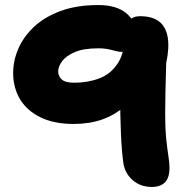

<svg xmlns="http://www.w3.org/2000/svg" viewBox="-20 -730 740 759"><path d="M580 9Q536 9 505.5 -17Q475 -43 468 -83Q461 -132 458 -202.5Q455 -273 455 -361L560 -414Q521 -352 477.5 -313.5Q434 -275 383.5 -257.5Q333 -240 271 -240Q195 -240 141.5 -265.5Q88 -291 60 -336.5Q32 -382 32 -442Q32 -490 52.5 -537.5Q73 -585 114.5 -624Q156 -663 219.5 -686.5Q283 -710 369 -710Q440 -710 479 -678Q518 -646 518 -590Q518 -566 504.5 -545.5Q491 -525 462 -525Q452 -525 443 -527Q434 -529 423 -532Q412 -535 399 -537Q386 -539 369 -539Q310 -539 275.5 -524Q241 -509 225.5 -488Q210 -467 210 -448Q210 -429 224 -416Q238 -403 274 -403Q328 -403 373.5 -420.5Q419 -438 446.5 -481Q474 -524 474 -600Q474 -632 490.5 -649Q507 -666 533 -666Q582 -666 609 -645Q636 -624 643 -582.5Q650 -541 637 -481Q635 -411 634 -366.5Q633 -322 633 -283Q633 -218 637.5 -177Q642 -136 646 -111Q650 -86 650 -67Q650 -27 632 -9Q614 9 580 9Z"/></svg>

Font: Shantell Sans ExtraBold
Style: Regular
Weight: 800
Designer: Stephen Nixon, Anya Danilova, Shantell Martin
Foundry: Arrow Type
Version: Version 1.011;[c5ecc13dd]